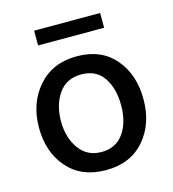

<svg xmlns="http://www.w3.org/2000/svg" viewBox="-103 -759 770 854"><g transform="rotate(-15 282.0 -332.0)"><path d="M436 -605H132V-673H436ZM283.5 -431Q215 -431 179 -379.5Q143 -328 143 -252.5Q143 -177 180 -125.5Q217 -74 283 -74Q349 -74 384.5 -124Q420 -174 420 -252Q420 -330 386 -380.5Q352 -431 283.5 -431ZM460 -440.5Q523 -367 523 -253Q523 -139 458.5 -65Q394 9 281.5 9Q169 9 105 -64Q41 -137 41 -250Q41 -363 107 -438.5Q173 -514 285 -514Q397 -514 460 -440.5Z"/></g></svg>

Font: Hind Guntur Medium
Style: Regular
Weight: 500
Designer: Manushi Parikh, Hitesh Malaviya
Foundry: Indian Type Foundry
Version: Version 1.000;PS 1.0;hotconv 1.0.86;makeotf.lib2.5.63406; tt